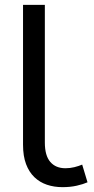

<svg xmlns="http://www.w3.org/2000/svg" viewBox="-20 -760 386 792"><path d="M165 -172Q165 -118 187.5 -92Q210 -66 250 -66Q269 -66 287 -70.5Q305 -75 319 -81L341 -8Q323 0 296.5 6Q270 12 238 12Q203 12 173.5 2Q144 -8 122 -29Q100 -50 87.5 -83Q75 -116 75 -163V-740H165Z"/></svg>

Font: ABeeZee
Style: Regular
Weight: 400
Designer: Anja Meiners
Foundry: Anja Meiners
Version: Version 1.001